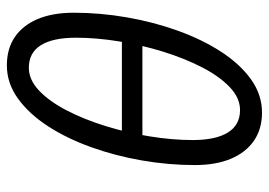

<svg xmlns="http://www.w3.org/2000/svg" viewBox="-131 -633 776 554"><g transform="rotate(-90 257.0 -356.0)"><path d="M208.9 12Q161.7 12 127.9 -11.3Q94.1 -34.6 75.9 -77.8Q57.7 -121.1 57.7 -182.1Q57.7 -257.4 71 -334.4Q84.3 -411.4 109.5 -481.4Q134.6 -551.3 170 -605.8Q205.4 -660.3 249.8 -692.3Q294.1 -724.2 345.5 -724.2Q393.4 -724.2 427.2 -701.2Q461 -678.2 479.2 -635Q497.3 -591.7 497.3 -530.7Q497.3 -455.4 484 -378.4Q470.7 -301.4 445.6 -231.4Q420.5 -161.5 385.1 -106.7Q349.7 -51.9 305.3 -19.9Q261 12 208.9 12ZM216.4 -51.4Q251.5 -51.4 282.8 -81.3Q314.2 -111.2 340.1 -161.8Q366 -212.3 385.1 -274Q404.2 -335.6 414.7 -401Q425.2 -466.3 425.2 -524.7Q425.2 -591.8 403.4 -626.3Q381.6 -660.8 338.6 -660.8Q303.6 -660.8 272.2 -630.9Q240.9 -601 215 -550.7Q189.1 -500.5 170 -438.5Q150.8 -376.6 140.4 -311.5Q129.9 -246.5 129.9 -188.1Q129.9 -121.4 151.7 -86.4Q173.5 -51.4 216.4 -51.4ZM120.9 -333.1 133.7 -392.3H436.5L423.4 -333.1Z"/></g></svg>

Font: Source Sans Variable
Style: Italic
Weight: 200
Italic angle: -11°
Designer: Paul D. Hunt
Foundry: Adobe Systems Incorporated
Version: Version 3.006;hotconv 1.0.111;makeotfexe 2.5.65597